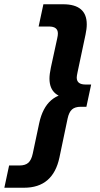

<svg xmlns="http://www.w3.org/2000/svg" viewBox="-57 -751 468 900"><path d="M-36.6 129 -14.3 24.7H34Q61.5 24.7 75.8 11.9Q90 -0.8 96.4 -30.5L126.9 -174.2Q142.4 -246 182.7 -281Q222.9 -315.9 291.8 -315.9L286.5 -289.4Q174.9 -289.4 174.9 -382.9Q174.9 -403.3 181.6 -435L210.9 -569.7Q212.9 -577.4 213.6 -583.8Q214.3 -590.2 214.3 -594.2Q214.3 -626.7 172.8 -626.7H124.1L146.4 -731H239Q349.7 -731 349.7 -636.9Q349.7 -626 348.2 -614.1Q346.7 -602.2 344 -589.3L306.1 -410.4Q304.3 -401.3 303.5 -396.3Q302.7 -391.3 302.7 -387.4Q302.7 -354.8 343.9 -354.8H370.3L348 -250.5H321.6Q294.8 -250.5 280.6 -238Q266.3 -225.4 259.9 -195.3L221.6 -12.7Q191.5 129 56 129Z"/></svg>

Font: Wix Madefor Text
Style: Italic
Weight: 400
Italic angle: -12°
Designer: Dalton Maag Ltd
Foundry: Dalton Maag Ltd
Version: Version 3.100